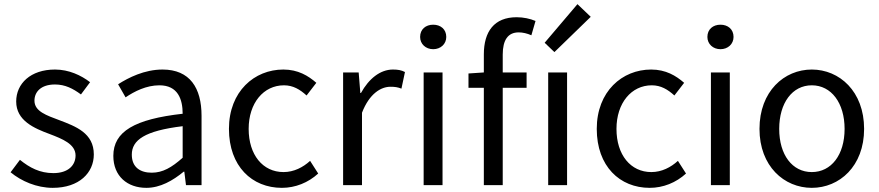

<svg xmlns="http://www.w3.org/2000/svg" viewBox="-20 -892 4234 925"><path d="M234 13C362 13 432 -60 432 -148C432 -251 345 -283 266 -313C205 -336 146 -355 146 -407C146 -449 177 -485 245 -485C294 -485 332 -465 370 -437L414 -496C371 -529 312 -557 245 -557C127 -557 58 -489 58 -403C58 -311 144 -274 220 -246C280 -223 344 -198 344 -143C344 -96 309 -58 237 -58C172 -58 123 -84 76 -122L31 -62C83 -19 157 13 234 13Z M685 13C752 13 813 -22 865 -65H868L876 0H951V-334C951 -468 895 -557 763 -557C676 -557 599 -518 549 -486L585 -423C628 -452 685 -481 748 -481C837 -481 860 -414 860 -344C629 -318 526 -259 526 -141C526 -43 594 13 685 13ZM711 -60C657 -60 615 -85 615 -147C615 -217 677 -262 860 -284V-132C807 -85 764 -60 711 -60Z M1338 13C1403 13 1465 -12 1513 -56L1474 -117C1440 -86 1396 -63 1346 -63C1246 -63 1178 -146 1178 -271C1178 -396 1250 -481 1348 -481C1392 -481 1425 -461 1457 -432L1504 -493C1465 -527 1416 -557 1345 -557C1206 -557 1083 -452 1083 -271C1083 -91 1194 13 1338 13Z M1633 0H1724V-349C1760 -442 1816 -474 1861 -474C1883 -474 1896 -472 1914 -465L1931 -545C1914 -554 1897 -557 1873 -557C1812 -557 1757 -513 1719 -444H1716L1708 -543H1633Z M2021 0H2112V-543H2021ZM2067 -655C2103 -655 2130 -680 2130 -714C2130 -751 2103 -773 2067 -773C2031 -773 2004 -751 2004 -714C2004 -680 2031 -655 2067 -655Z M2560 -791C2534 -802 2502 -809 2469 -809C2361 -809 2311 -740 2311 -630V-543L2237 -538V-469H2311V0H2402V-469H2517V-543H2402V-629C2402 -699 2427 -736 2479 -736C2498 -736 2520 -731 2540 -722Z M2621 0H2712V-543H2621ZM2651 -641 2826 -811 2762 -872 2604 -686Z M3110 13C3175 13 3237 -12 3285 -56L3246 -117C3212 -86 3168 -63 3118 -63C3018 -63 2950 -146 2950 -271C2950 -396 3022 -481 3120 -481C3164 -481 3197 -461 3229 -432L3276 -493C3237 -527 3188 -557 3117 -557C2978 -557 2855 -452 2855 -271C2855 -91 2966 13 3110 13Z M3405 0H3496V-543H3405ZM3451 -655C3487 -655 3514 -680 3514 -714C3514 -751 3487 -773 3451 -773C3415 -773 3388 -751 3388 -714C3388 -680 3415 -655 3451 -655Z M3891 13C4024 13 4143 -91 4143 -271C4143 -452 4024 -557 3891 -557C3758 -557 3639 -452 3639 -271C3639 -91 3758 13 3891 13ZM3891 -63C3797 -63 3734 -146 3734 -271C3734 -396 3797 -481 3891 -481C3985 -481 4049 -396 4049 -271C4049 -146 3985 -63 3891 -63Z"/></svg>

Font: Source Han Sans KR Regular
Style: Regular
Weight: 400
Designer: Ryoko NISHIZUKA (kana & ideographs); Paul D. Hunt (Latin, Greek & Cyrillic); Wenlong ZHANG (bopomofo); Sandoll Communica
Foundry: Adobe Systems Incorporated
Version: Version 1.004;PS 1.004;hotconv 1.0.82;makeotf.lib2.5.63406